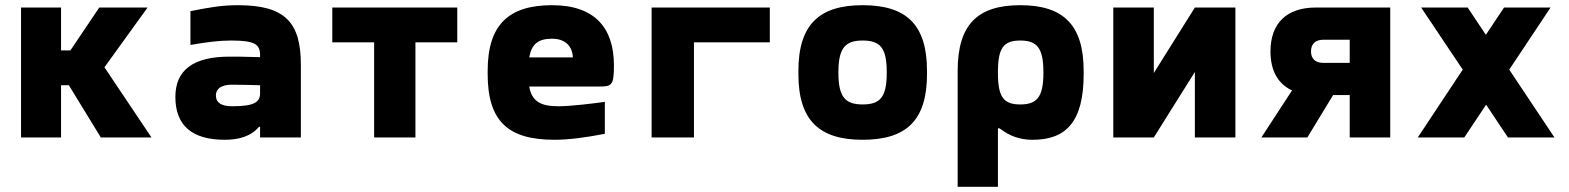

<svg xmlns="http://www.w3.org/2000/svg" viewBox="-20 -529 6040 739"><path d="M61 -500V0H215V-201H245L368 0H563L382 -270L548 -500H362L251 -335H215V-500Z M896 -509C834 -509 788 -501 713 -486V-356C776 -367 824 -373 869 -373C960 -373 981 -359 981 -317V-309C926 -311 884 -311 863 -311C725 -311 655 -260 655 -156C655 -46 719 9 845 9C897 9 945 -3 977 -41H981V0H1138V-280C1138 -443 1077 -509 896 -509ZM811 -162C811 -188 833 -203 872 -203C898 -203 941 -202 981 -201V-170C981 -136 959 -120 874 -120C833 -120 811 -133 811 -162Z M1420 0H1579V-366H1740V-500H1259V-366H1420Z M2343 -277C2343 -422 2269 -509 2105 -509C1939 -509 1857 -435 1857 -256V-244C1857 -61 1937 9 2114 9C2167 9 2231 1 2308 -14V-137C2267 -131 2176 -120 2130 -120C2060 -120 2027 -139 2017 -196H2286C2334 -196 2343 -199 2343 -277ZM2017 -308C2026 -360 2052 -380 2105 -380C2156 -380 2183 -351 2185 -308Z M2488 0H2651V-366H2943V-500H2488Z M3053 -256V-244C3053 -65 3134 9 3300 9C3468 9 3548 -65 3548 -244V-256C3548 -435 3468 -509 3300 -509C3134 -509 3053 -435 3053 -256ZM3207 -248V-252C3207 -346 3235 -373 3300 -373C3367 -373 3393 -346 3393 -252V-248C3393 -154 3367 -127 3300 -127C3235 -127 3207 -154 3207 -248Z M4151 -244V-256C4151 -435 4071 -509 3907 -509C3743 -509 3666 -435 3666 -256V190H3821V-35H3827C3850 -19 3886 9 3955 9C4082 9 4151 -59 4151 -244ZM3821 -248V-252C3821 -345 3843 -373 3907 -373C3970 -373 3996 -346 3996 -252V-248C3996 -154 3970 -127 3907 -127C3843 -127 3821 -155 3821 -248Z M4265 0H4421L4579 -252V0H4735V-500H4579L4421 -248V-500H4265Z M5331 -500H5044C4932 -500 4870 -439 4870 -331C4870 -257 4899 -206 4953 -181L4835 0H5012L5111 -163H5175V0H5331ZM5026 -331C5026 -360 5043 -376 5073 -376H5175V-287H5073C5043 -287 5026 -303 5026 -331Z M5450 -500 5610 -261 5437 0H5616L5700 -126L5784 0H5963L5789 -261L5948 -500H5769L5699 -395L5629 -500Z"/></svg>

Font: LT Wave Mono Black
Style: Regular
Weight: 900
Designer: Daniel Lyons
Version: Version 2.5 (Glyphs App)